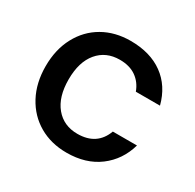

<svg xmlns="http://www.w3.org/2000/svg" viewBox="-129 -699 859 847"><g transform="rotate(30 300.0 -275.5)"><path d="M307 -560Q407 -560 472.5 -512.5Q538 -465 561 -377H438Q423 -418 390 -441Q357 -464 307 -464Q237 -464 195.5 -414.5Q154 -365 154 -276Q154 -187 195.5 -137Q237 -87 307 -87Q406 -87 438 -174H561Q537 -90 471 -40.5Q405 9 307 9Q228 9 167 -26.5Q106 -62 71.5 -126.5Q37 -191 37 -276Q37 -361 71.5 -425.5Q106 -490 167 -525Q228 -560 307 -560Z"/></g></svg>

Font: Poppins-tnum Medium
Style: Regular
Weight: 500
Designer: Ninad Kale (Devanagari), Jonny Pinhorn (Latin)
Foundry: Indian Type Foundry
Version: Version 4.004